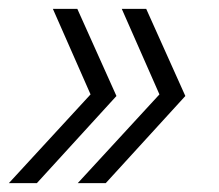

<svg xmlns="http://www.w3.org/2000/svg" viewBox="-24 -481 492 432"><path d="M-4 -69 193 -283 191 -243 95 -461H150L238 -265L59 -69ZM151 -69 348 -283 346 -243 250 -461H305L393 -265L214 -69Z"/></svg>

Font: Kantumruy Pro Light
Style: Italic
Weight: 300
Italic angle: -13°
Version: Version 1.002